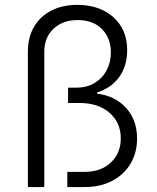

<svg xmlns="http://www.w3.org/2000/svg" viewBox="-20 -757 635 777"><path d="M92.8 0V-547.9Q92.8 -606.4 117.9 -648.9Q143.1 -691.4 188.2 -714.4Q233.4 -737.3 293 -737.3Q352.1 -737.3 397.5 -715.1Q442.9 -692.9 468.8 -651.9Q494.6 -610.8 494.6 -553.7Q494.6 -489.7 462.4 -445.3Q430.2 -400.9 373 -382.8V-377.9Q445.8 -369.1 490.2 -320.3Q534.7 -271.5 534.7 -196.3Q534.7 -139.2 508.3 -94.7Q481.9 -50.3 434.1 -25.1Q386.2 0 322.3 0H252.4V-61.5H322.8Q388.7 -61.5 428.7 -99.4Q468.8 -137.2 468.8 -196.8Q468.8 -260.7 423.3 -300.5Q377.9 -340.3 300.8 -340.3H255.4V-402.3H288.6Q332 -402.3 363.3 -421.4Q394.5 -440.4 411.6 -472.7Q428.7 -504.9 428.7 -544.9Q428.7 -602.1 393.1 -638.9Q357.4 -675.8 294.4 -675.8Q233.9 -675.8 196.5 -640.6Q159.2 -605.5 159.2 -546.9V0Z"/></svg>

Font: Inter 17pt Light
Style: Regular
Weight: 300
Version: Version 4.001;git-66647c0bb